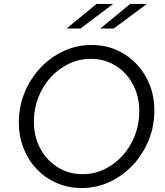

<svg xmlns="http://www.w3.org/2000/svg" viewBox="-20 -938 835 969"><path d="M392 11Q325 11 267 -14Q209 -39 166 -84Q123 -129 99 -189.5Q75 -250 75 -320Q75 -400 104 -470.5Q133 -541 183.5 -595Q234 -649 300.5 -680Q367 -711 442 -711Q510 -711 567.5 -686Q625 -661 668 -616Q711 -571 735 -511Q759 -451 759 -380Q759 -300 730 -229.5Q701 -159 650.5 -105Q600 -51 533.5 -20Q467 11 392 11ZM397 -59Q456 -59 507.5 -84Q559 -109 598.5 -152.5Q638 -196 660.5 -253.5Q683 -311 683 -376Q683 -452 651 -512Q619 -572 563.5 -606.5Q508 -641 438 -641Q379 -641 327 -616Q275 -591 235.5 -547.5Q196 -504 173.5 -446.5Q151 -389 151 -324Q151 -249 183 -189Q215 -129 271 -94Q327 -59 397 -59ZM467 -918H551L386 -794H316ZM637 -918H721L554 -794H486Z"/></svg>

Font: Red Hat Text
Style: Italic
Weight: 400
Italic angle: -12°
Designer: Pentagram, MCKL
Foundry: Pentagram, MCKL
Version: Version 1.023